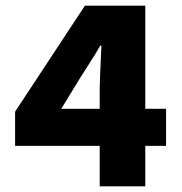

<svg xmlns="http://www.w3.org/2000/svg" viewBox="-20 -654 640 674"><path d="M330 0V-142H33V-262L278 -634H490V-272H563V-142H490V0ZM195 -272H330V-344Q330 -365 336 -494H332Q320 -472 294.5 -432.5Q269 -393 261 -380Z"/></svg>

Font: TypoPRO Source Code Pro
Style: Regular
Weight: 900
Monospace: yes
Designer: Paul D. Hunt, Teo Tuominen
Foundry: Adobe Systems Incorporated
Version: Version 2.010;PS 1.0;hotconv 1.0.84;makeotf.lib2.5.63406